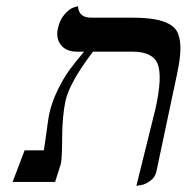

<svg xmlns="http://www.w3.org/2000/svg" viewBox="-20 -577 592 609"><path d="M412.6 12.2 473.6 -233.9Q495.6 -334.5 480.2 -373.8Q464.8 -413.1 399.9 -413.1H274.9Q200.2 -314.9 187.5 -255.9Q177.7 -209.5 177.2 -142.1Q176.8 -74.7 173.3 -58.1L154.8 0H20L58.1 -100.1H119.1Q121.6 -114.7 125.2 -141.1Q128.9 -167.5 131.6 -187.7Q134.3 -208 135.3 -211.9Q144 -252.9 163.3 -292Q182.6 -331.1 200.2 -355Q217.8 -378.9 246.6 -413.1H224.6Q189.9 -413.1 173.3 -434.3Q156.7 -455.6 163.6 -486.8Q169.4 -514.6 185.3 -532.2Q201.2 -549.8 214.4 -553.7L227.5 -557.1Q229.5 -521 268.6 -521H394.5Q439.9 -521 469 -516.1Q498 -511.2 518.1 -500Q538.1 -488.8 545.7 -467.8Q553.2 -446.8 552.2 -417.5Q551.3 -388.2 542 -344.2L476.1 -33.2Q472.2 -14.6 456.3 -3.2Q440.4 8.3 426.3 10.3Z"/></svg>

Font: Linux Biolinum O
Style: Italic
Weight: 400
Italic angle: -12°
Designer: Philipp H. Poll
Foundry: Philipp H. Poll
Version: Version 1.1.3